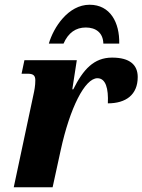

<svg xmlns="http://www.w3.org/2000/svg" viewBox="-20 -790 601 810"><path d="M186 -606H248C268 -652 300 -674 342 -674C384 -674 415 -652 416 -606H483C485 -695 445 -770 358 -770C268 -770 206 -675 186 -606ZM38 0H202L236 -156C275 -335 338 -460 391 -460C426 -460 438 -417 435 -354C511 -354 561 -390 561 -465C561 -516 528 -547 453 -547C376 -547 331 -497 289 -413H285L304 -536H83L71 -479H97C121 -479 129 -471 129 -451C129 -428 125 -408 121 -390Z"/></svg>

Font: Noto Serif SemiCondensed Extra
Style: Italic
Weight: 800
Width: 4
Italic angle: -12°
Designer: Monotype Design Team
Foundry: Monotype Imaging Inc.
Version: Version 1.901